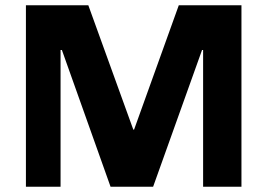

<svg xmlns="http://www.w3.org/2000/svg" viewBox="-20 -706 1011 726"><path d="M78 0V-686H314L484 -216H487L656 -686H893V0H748V-517H744L559 0H398L214 -517H209V0Z"/></svg>

Font: Chivo SemiBold
Style: Regular
Weight: 600
Designer: Hector Gatti
Foundry: Omnibus-Type
Version: Version 2.002